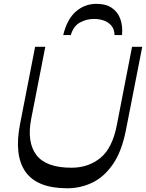

<svg xmlns="http://www.w3.org/2000/svg" viewBox="-20 -975 765 1005"><path d="M332.3 10.5Q174.7 10.5 113.7 -75.5Q52.8 -161.4 85.1 -326.3L163.8 -730H217.1L143.1 -352Q120 -230.3 170.5 -163.7Q221 -97.1 354.2 -97.1Q442.4 -97.1 505.4 -148.3Q568.4 -199.5 591.6 -320.6L671.2 -730H724.6L639.1 -293.9Q617.1 -181.5 570.6 -114.7Q524.1 -47.9 462.5 -18.7Q401 10.5 332.3 10.5ZM484.9 -954.9Q533.9 -954.9 564.8 -934.1Q595.8 -913.3 609.5 -876.7Q623.1 -840 618.8 -791.5H579.6Q578.7 -821.8 563.3 -840.3Q547.9 -858.8 523.9 -867.4Q499.8 -875.9 472.2 -875.9Q432.5 -875.9 398.2 -856.9Q363.9 -837.9 350.8 -791.5H310.9Q331.2 -875.1 377.5 -915Q423.7 -954.9 484.9 -954.9Z"/></svg>

Font: Savate ExtraLight
Style: Italic
Weight: 200
Italic angle: -11°
Designer: Max Esnée
Foundry: Plomb Type
Version: Version 2.000